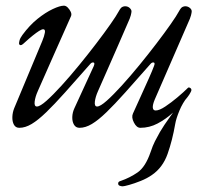

<svg xmlns="http://www.w3.org/2000/svg" viewBox="-20 -436 747 676"><path d="M412 220Q407 220 401.5 218Q396 216 396 210Q396 206 398.5 204Q401 202 405 201Q437 190 464.5 171Q492 152 510 100Q518 76 525.5 61.5Q533 47 543 29Q550 17 559 3.5Q568 -10 579.5 -26Q591 -42 604 -60L600 -66L641 -96Q623 -74 611.5 -46Q600 -18 597 0Q587 58 570 106Q553 154 515 180Q498 192 475.5 201Q453 210 435 215Q417 220 412 220ZM48 14Q35 14 29 3Q23 -8 23.5 -24Q24 -40 30 -55L129 -292Q136 -309 138 -321Q140 -333 132 -333Q127 -333 117.5 -327Q108 -321 95.5 -311Q83 -301 70 -289Q66 -285 61 -281Q56 -277 53 -277Q50 -277 48.5 -279Q47 -281 47 -283Q47 -287 49 -294.5Q51 -302 59 -313Q84 -347 112 -369.5Q140 -392 165.5 -404Q191 -416 205 -416Q212 -416 218.5 -409.5Q225 -403 229 -394.5Q233 -386 230 -379Q200 -312 171.5 -247.5Q143 -183 113 -115Q104 -95 102 -78Q100 -61 110 -61Q121 -61 144 -81.5Q167 -102 197 -135Q227 -168 258.5 -206.5Q290 -245 319 -283Q348 -321 369 -351Q390 -381 398 -396Q405 -409 410.5 -411.5Q416 -414 420 -414Q430 -414 436.5 -408Q443 -402 443 -396Q443 -392 440.5 -382Q438 -372 430 -355Q413 -316 395.5 -275.5Q378 -235 360 -194.5Q342 -154 325 -115Q316 -95 314 -78Q312 -61 322 -61Q333 -61 356 -81.5Q379 -102 409 -135Q439 -168 470.5 -206.5Q502 -245 531 -283Q560 -321 581 -351Q602 -381 610 -396Q617 -409 622.5 -411.5Q628 -414 632 -414Q641 -414 648 -408.5Q655 -403 655 -396Q655 -392 652.5 -382Q650 -372 642 -355L525 -86Q517 -67 518 -57Q519 -47 528 -47Q541 -47 562 -61Q583 -75 605 -93.5Q627 -112 642 -127Q643 -128 645 -128Q648 -128 651 -125.5Q654 -123 654 -119Q654 -117 653 -115Q652 -113 650.5 -110Q649 -107 646.5 -103Q644 -99 640.5 -94.5Q637 -90 632 -84Q613 -61 588 -38.5Q563 -16 534.5 -1Q506 14 474 14Q461 14 451.5 -4.5Q442 -23 448 -36Q462 -67 477 -100Q492 -133 504.5 -161Q517 -189 522 -203Q527 -215 521 -216Q515 -217 510 -211Q459 -153 421 -110.5Q383 -68 354.5 -40.5Q326 -13 303.5 0.5Q281 14 260 14Q247 14 240.5 3Q234 -8 234.5 -24Q235 -40 242 -55L310 -203Q315 -215 309 -216Q303 -217 298 -211Q247 -153 209 -110.5Q171 -68 142.5 -40.5Q114 -13 91.5 0.5Q69 14 48 14Z"/></svg>

Font: EB Garamond
Style: Italic
Weight: 400
Italic angle: -17.2°
Designer: Georg Duffner and Octavio Pardo
Foundry: Georg Duffner
Version: Version 1.001